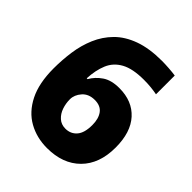

<svg xmlns="http://www.w3.org/2000/svg" viewBox="-203 -849 984 984"><g transform="rotate(45 289.5 -356.5)"><path d="M35 -303Q35 -364 43.5 -424.5Q52 -485 75 -539Q98 -593 139 -634.5Q180 -676 244.5 -699.5Q309 -723 401 -723Q422 -723 451 -721Q480 -719 500 -716V-580Q480 -584 456 -586.5Q432 -589 404 -589Q323 -589 277.5 -564Q232 -539 213 -493.5Q194 -448 191 -387H197Q217 -422 252 -446Q287 -470 345 -470Q439 -470 493 -410.5Q547 -351 547 -241Q547 -123 480.5 -56.5Q414 10 300 10Q225 10 165 -23.5Q105 -57 70 -126.5Q35 -196 35 -303ZM296 -127Q334 -127 357.5 -154Q381 -181 381 -238Q381 -284 361 -311Q341 -338 299 -338Q255 -338 230.5 -310Q206 -282 206 -250Q206 -220 215.5 -192Q225 -164 245.5 -145.5Q266 -127 296 -127Z"/></g></svg>

Font: Noto Sans Thaana ExtraBold
Style: Regular
Weight: 800
Designer: David Williams
Foundry: Google Inc.
Version: Version 3.001; ttfautohint (v1.8.4.7-5d5b)